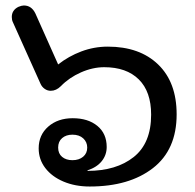

<svg xmlns="http://www.w3.org/2000/svg" viewBox="-20 -670 711 700"><path d="M121 -129Q121 -178 156 -208.5Q191 -239 245 -239Q301 -239 335 -211Q369 -183 369 -134Q369 -105 351 -82.5Q333 -60 299 -49V-47Q404 -47 467.5 -97.5Q531 -148 531 -252Q531 -336 486 -380.5Q441 -425 360 -425Q318 -425 275 -406Q232 -387 202 -356Q185 -339 165 -339Q153 -339 143 -346Q133 -353 128 -364L27 -589Q23 -597 23 -608Q23 -633 47 -645Q59 -650 67 -650Q95 -650 109 -621L192 -435Q230 -465 276.5 -482.5Q323 -500 373 -500Q489 -500 556.5 -435Q624 -370 624 -253Q624 -124 537.5 -57Q451 10 307 10Q254 10 211.5 -8Q169 -26 145 -57.5Q121 -89 121 -129ZM298 -132Q298 -152 283.5 -165.5Q269 -179 244 -179Q221 -179 206.5 -166.5Q192 -154 192 -132Q192 -110 206.5 -98Q221 -86 244 -86Q268 -86 283 -98.5Q298 -111 298 -132Z"/></svg>

Font: Kodchasan Medium
Style: Regular
Weight: 500
Designer: Katatrad Aksorn Co.,Ltd.
Foundry: Cadson Demak Co.,Ltd.
Version: Version 1.000; ttfautohint (v1.6)